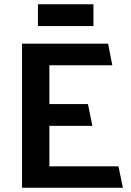

<svg xmlns="http://www.w3.org/2000/svg" viewBox="-20 -886 620 906"><path d="M159 -866H421V-763H159ZM560 0H84V-680H490L510 -578H213V-395H395L416 -292H213V-101H539Z"/></svg>

Font: Palanquin Dark
Style: Regular
Weight: 400
Designer: Pria Ravichandran
Version: Version 1.000